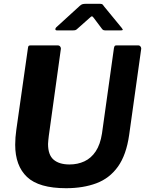

<svg xmlns="http://www.w3.org/2000/svg" viewBox="-20 -981 764 1011"><path d="M660 -270Q645 -165 601 -103.5Q557 -42 487.5 -16Q418 10 328 10Q185 10 122.5 -49Q60 -108 60 -219Q60 -238 61.5 -257.5Q63 -277 66 -298L127 -727Q128 -737 131 -739.5Q134 -742 141 -742H284Q293 -742 297.5 -735Q302 -728 300 -720L237 -266Q236 -254 234.5 -243.5Q233 -233 233 -223Q233 -165 262.5 -140Q292 -115 346 -115Q389 -115 424.5 -131.5Q460 -148 484 -184Q508 -220 517 -278L580 -728Q582 -737 584.5 -739.5Q587 -742 594 -742H708Q716 -742 720.5 -735Q725 -728 723 -720L660 -270ZM514 -833 475 -885Q468 -895 464 -895Q460 -895 450 -885L388 -830Q382 -824 377 -822.5Q372 -821 364 -821H280Q272 -821 271.5 -826.5Q271 -832 276 -837L401 -951Q409 -958 416 -959.5Q423 -961 435 -961H507Q517 -961 521.5 -956Q526 -951 529 -946L621 -834Q628 -825 626 -823Q624 -821 614 -821H534Q526 -821 522 -824Q518 -827 514 -833Z"/></svg>

Font: Libre Franklin Thin
Style: Bold Italic
Weight: 700
Italic angle: -8°
Version: Version 3.000